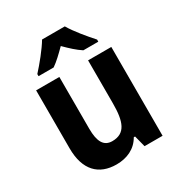

<svg xmlns="http://www.w3.org/2000/svg" viewBox="-181 -890 958 1024"><g transform="rotate(-30 297.5 -378.0)"><path d="M368 -766H228C203 -723 149 -657 114 -619V-606H207C236 -626 264 -653 297 -686C330 -653 359 -626 390 -606H482V-619C446 -659 394 -721 368 -766ZM528 -547H385V-282C385 -171 363 -109 282 -109C230 -109 208 -149 208 -228V-547H65V-190C65 -56 131 10 240 10C304 10 360 -15 391 -70H399L417 0H528Z"/></g></svg>

Font: Noto Sans Devanagari SemiCondensed
Style: Bold
Weight: 700
Width: 4
Designer: Jelle Bosma - Monotype Design Team
Foundry: Monotype Imaging Inc.
Version: Version 2.004